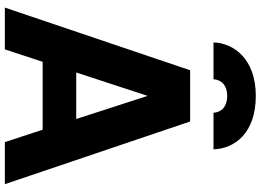

<svg xmlns="http://www.w3.org/2000/svg" viewBox="-158 -890 1049 772"><g transform="rotate(90 366.0 -504.5)"><path d="M11 0H179L229 -152H502L552 0H721L469 -745H263ZM151 -839H299C302 -874 326 -894 366 -894C407 -894 431 -874 434 -839H581C578 -925 515 -1009 366 -1009C218 -1009 154 -921 151 -839ZM272 -287 366 -574 459 -287Z"/></g></svg>

Font: Mluvka ExtraBold
Style: Regular
Weight: 800
Designer: Modified by Jiří Krblich, Original typeface by Gumpita Rahayu
Foundry: Gumpita Rahayu & Jiří Krblich
Version: Version 2.000;Glyphs 3.1.1 (3134)